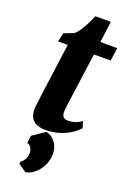

<svg xmlns="http://www.w3.org/2000/svg" viewBox="-179 -751 733 1086"><g transform="rotate(20 187.0 -208.5)"><path d="M51.8 -77.6C51.8 -10.7 98.1 9.8 146 9.8C252.4 9.8 316.4 -39.6 344.7 -71.8L332.5 -110.8C307.6 -89.8 274.9 -83 250 -83C225.6 -83 214.4 -96.2 214.4 -122.6C214.4 -139.2 217.3 -158.2 221.7 -190.4L262.2 -485.4H362.8L374 -564H272.5L288.6 -691.4H196.3C175.8 -642.6 147 -585.9 117.7 -561.5L58.1 -538.6L46.4 -485.4H104.5L64.9 -194.3C51.8 -96.7 51.8 -85 51.8 -77.6ZM84.5 68.8 79.1 114.3C98.1 116.2 111.8 139.2 111.8 163.6C111.8 198.7 89.8 220.2 78.6 226.6L77.1 239.3L126 273.4C176.3 264.2 236.8 205.1 236.8 121.6C236.8 70.3 203.6 27.3 159.7 18.1Z"/></g></svg>

Font: Merriweather
Style: Heavy Italic
Weight: 900
Italic angle: -7.5°
Designer: Eben Sorkin
Foundry: Eben Sorkin
Version: Version 1.001